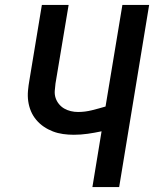

<svg xmlns="http://www.w3.org/2000/svg" viewBox="-20 -755 640 775"><path d="M353 0 390 -225Q362 -219 334 -215Q306 -211 278 -211Q256 -211 234.5 -214Q213 -217 193.5 -224.5Q174 -232 157 -243.5Q140 -255 126.5 -271Q113 -287 105 -306Q97 -325 94 -346Q91 -367 93 -389Q95 -411 99 -433L149 -735H257L204 -418Q202 -403 201 -388Q200 -373 204.5 -359.5Q209 -346 218 -335Q227 -324 239 -317Q251 -310 265.5 -306.5Q280 -303 295 -303Q323 -303 351 -310Q379 -317 406 -325L474 -735H582L461 0Z"/></svg>

Font: Iosevka Curly SmBdExObl
Style: Regular
Weight: 600
Width: 7
Italic angle: -9°
Monospace: yes
Designer: Belleve Invis
Foundry: Belleve Invis
Version: Version 11.1.0; ttfautohint (v1.8.3)